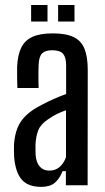

<svg xmlns="http://www.w3.org/2000/svg" viewBox="-20 -741 420 768"><path d="M145 6.5Q92 6.5 66.8 -22.8Q41.5 -52 36.5 -114Q36 -126 35.8 -139Q35.5 -152 36 -163.5Q38.5 -200 49.5 -228.2Q60.5 -256.5 84.8 -279.8Q109 -303 150.5 -323.5Q173 -335.5 196.5 -345.8Q220 -356 244.5 -365V-480Q244.5 -511 232.5 -525.5Q220.5 -540 189 -540Q161.5 -540 148.8 -527.8Q136 -515.5 134.5 -482.5Q134 -472 133.8 -455Q133.5 -438 133.8 -420Q134 -402 134.5 -389H49.5Q49 -405 48.5 -429.8Q48 -454.5 48.5 -474Q50.5 -521 65 -550.5Q79.5 -580 110.2 -593.8Q141 -607.5 191.5 -607.5Q244.5 -607.5 275 -592.5Q305.5 -577.5 318.2 -545.2Q331 -513 331 -461.5L330.5 0H243.5V-56.5H230.5Q218 -25.5 198.8 -9.5Q179.5 6.5 145 6.5ZM177 -58.5Q201 -58.5 217.8 -72.5Q234.5 -86.5 244 -112V-300Q226.5 -294 208.8 -285.5Q191 -277 170.5 -262.5Q142.5 -244 133 -219.5Q123.5 -195 122 -163.5Q122 -154 122 -142.8Q122 -131.5 122.5 -120.5Q125 -90.5 139.2 -74.5Q153.5 -58.5 177 -58.5ZM212.5 -655V-721H278V-655ZM104.5 -655V-721H170V-655Z"/></svg>

Font: Big Shoulders Display Thin SemiBold
Style: Regular
Weight: 600
Version: Version 2.002